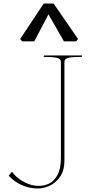

<svg xmlns="http://www.w3.org/2000/svg" viewBox="-20 -1067 553 1097"><path d="M328 -712V-165Q328 -105 309.5 -69.5Q291 -34 263 -19.5Q235 -5 203 -5Q161 -5 123.5 -24Q86 -43 60 -71Q56 -76 54 -78.5Q52 -81 48 -86L30 -63Q45 -46 68.5 -29.5Q92 -13 125.5 -1.5Q159 10 198 10Q230 10 265 -6.5Q300 -23 324 -58.5Q348 -94 348 -147V-712Q348 -732 372.5 -737Q397 -742 448 -742V-750H232L228 -742Q278 -742 303 -737Q328 -732 328 -712ZM426 -844 415 -831H345L257 -985L176 -831H106L95 -844L230 -1047H286Z"/></svg>

Font: TMT Limkin
Style: Regular
Weight: 400
Designer: Gabriel Drozdov
Version: Version 1.000;Glyphs 3.1.2 (3151)